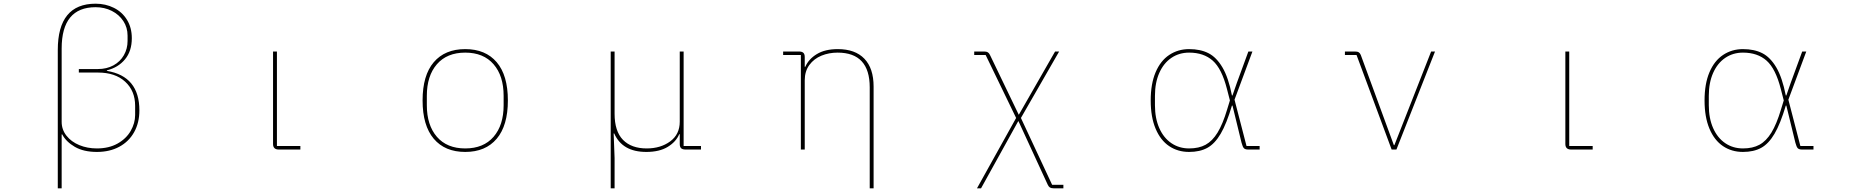

<svg xmlns="http://www.w3.org/2000/svg" viewBox="-20 -810 10040 1040"><path d="M293 -539Q293 -790 498 -790Q552 -790 597 -767.5Q642 -745 668 -702.5Q694 -660 694 -603Q694 -533 657 -488.5Q620 -444 559 -429V-426Q735 -397 735 -212Q735 -145 706.5 -94Q678 -43 626 -15Q574 13 505 13Q433 13 385.5 -14.5Q338 -42 317 -82H314V210H293ZM712 -187V-237Q712 -318 658 -367.5Q604 -417 511 -417H407V-436H510Q558 -436 594.5 -456Q631 -476 651 -511Q671 -546 671 -588V-617Q671 -661 648 -696Q625 -731 585.5 -751Q546 -771 498 -771Q314 -771 314 -547V-150Q314 -108 340 -75Q366 -42 409.5 -24Q453 -6 505 -6Q570 -6 617 -32.5Q664 -59 688 -101Q712 -143 712 -187Z M1490 0Q1459 0 1459 -30V-531H1480V-19H1607V0Z M2269 -266Q2269 -402 2329.5 -473Q2390 -544 2500 -544Q2610 -544 2670.5 -473Q2731 -402 2731 -266Q2731 -130 2670.5 -58.5Q2610 13 2500 13Q2390 13 2329.5 -58.5Q2269 -130 2269 -266ZM2708 -240V-291Q2708 -399 2653.5 -462Q2599 -525 2500 -525Q2401 -525 2346.5 -462Q2292 -399 2292 -291V-240Q2292 -132 2346.5 -69Q2401 -6 2500 -6Q2599 -6 2653.5 -69Q2708 -132 2708 -240Z M3288 210V-531H3309V-194Q3309 -99 3354.5 -52.5Q3400 -6 3483 -6Q3558 -6 3610 -44Q3662 -82 3662 -151V-531H3683V-19H3777V0H3694Q3677 0 3669.5 -7Q3662 -14 3662 -30V-83H3659Q3642 -42 3597 -14.5Q3552 13 3481 13Q3351 13 3307 -87H3304L3309 46V210Z M4691 -337Q4691 -525 4517 -525Q4470 -525 4429.5 -508.5Q4389 -492 4364 -458Q4339 -424 4339 -375V0H4318V-512H4222V-531H4307Q4324 -531 4331.5 -524Q4339 -517 4339 -501V-448H4342Q4360 -490 4404.5 -517Q4449 -544 4518 -544Q4612 -544 4662 -492Q4712 -440 4712 -341V210H4691Z M5272 210 5484 -171 5319 -512H5257V-531H5311Q5324 -531 5331 -526.5Q5338 -522 5343 -511L5498 -189H5499L5695 -531H5717L5510 -171L5679 191H5740V210H5687Q5674 210 5667 205.5Q5660 201 5655 190L5497 -153H5495L5294 210Z M6213 -266Q6213 -356 6239.5 -418.5Q6266 -481 6313.5 -512.5Q6361 -544 6421 -544Q6482 -544 6525.5 -522Q6569 -500 6601.5 -445Q6634 -390 6653 -293H6656L6680 -362L6742 -531H6764L6667 -270L6732 -19H6803V0H6741Q6725 0 6718 -7Q6711 -14 6705 -37L6656 -238H6653Q6624 -140 6592 -85.5Q6560 -31 6519.5 -9Q6479 13 6421 13Q6360 13 6313 -18.5Q6266 -50 6239.5 -113Q6213 -176 6213 -266ZM6627 -217 6642 -266 6626 -328Q6598 -438 6549 -481.5Q6500 -525 6421 -525Q6367 -525 6325 -496.5Q6283 -468 6259.5 -415Q6236 -362 6236 -291V-240Q6236 -169 6259.5 -116Q6283 -63 6325 -34.5Q6367 -6 6421 -6Q6474 -6 6510.5 -26Q6547 -46 6575 -91.5Q6603 -137 6627 -217Z M7518 0 7328 -512H7265V-531H7319Q7333 -531 7340 -526.5Q7347 -522 7351 -512L7530 -24H7533L7732 -531H7753L7544 0Z M8490 0Q8459 0 8459 -30V-531H8480V-19H8607V0Z M9213 -266Q9213 -356 9239.5 -418.5Q9266 -481 9313.5 -512.5Q9361 -544 9421 -544Q9482 -544 9525.5 -522Q9569 -500 9601.5 -445Q9634 -390 9653 -293H9656L9680 -362L9742 -531H9764L9667 -270L9732 -19H9803V0H9741Q9725 0 9718 -7Q9711 -14 9705 -37L9656 -238H9653Q9624 -140 9592 -85.5Q9560 -31 9519.5 -9Q9479 13 9421 13Q9360 13 9313 -18.5Q9266 -50 9239.5 -113Q9213 -176 9213 -266ZM9627 -217 9642 -266 9626 -328Q9598 -438 9549 -481.5Q9500 -525 9421 -525Q9367 -525 9325 -496.5Q9283 -468 9259.5 -415Q9236 -362 9236 -291V-240Q9236 -169 9259.5 -116Q9283 -63 9325 -34.5Q9367 -6 9421 -6Q9474 -6 9510.5 -26Q9547 -46 9575 -91.5Q9603 -137 9627 -217Z"/></svg>

Font: IBM Plex Sans JP Thin
Style: Regular
Weight: 100
Designer: Mike Abbink; Paul van der Laan; Pieter van Rosmalen; Wujin Sim; Yejin Wi; Jinhee Kim; Boomi Park; Yona Kim; Kichan Ma
Foundry: Sandoll Inc.
Version: Version 1.001